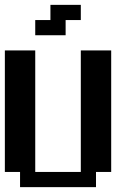

<svg xmlns="http://www.w3.org/2000/svg" viewBox="-20 -770 540 790"><path d="M125 -687.5H187.5V-750H312.5V-687.5H250V-625H125ZM0 -562.5H125V-62.5H312.5V-562.5H437.5V-62.5H375V0H62.5V-62.5H0Z"/></svg>

Font: NeoDunggeunmo
Style: Regular
Weight: 400
Monospace: yes
Version: Version 1.600